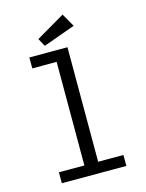

<svg xmlns="http://www.w3.org/2000/svg" viewBox="-124 -908 748 983"><g transform="rotate(-15 250.0 -416.5)"><path d="M177 -702 346 -763 306 -833 154 -744ZM79 0H421V-58H287V-665H85V-607H214V-58H79Z"/></g></svg>

Font: Inconsolata
Style: Regular
Weight: 400
Monospace: yes
Designer: Raph Levien, Cyreal, Brenton Simpson
Foundry: Raph Levien, Cyreal, Google
Version: Version 3.100